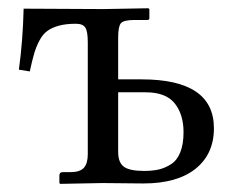

<svg xmlns="http://www.w3.org/2000/svg" viewBox="-20 -451 578 472"><path d="M195.8 -71.8V-347.2Q195.8 -374 189.7 -383.3Q183.6 -392.6 166.5 -392.6Q142.1 -392.6 125 -387.9Q107.9 -383.3 96.7 -375.2Q85.4 -367.2 77.1 -351.6Q68.8 -335.9 64 -319.3Q59.1 -302.7 53.2 -275.4L26.4 -279.8Q36.1 -349.6 38.1 -429.7L233.9 -428.7L344.7 -430.7L347.2 -428.7V-405.8Q347.2 -401.9 341.8 -401.9H311Q284.2 -401.9 277.3 -394Q270.5 -386.2 270.5 -358.9V-255.9H328.1Q505.9 -255.9 505.9 -135.7Q505.9 -72.3 460.7 -36.1Q415.5 0 332.5 0L231.4 -1L127.9 1L126 -1V-19.5Q126 -27.8 133.8 -27.8H152.8Q176.8 -27.8 186.3 -38.6Q195.8 -49.3 195.8 -71.8ZM431.2 -126Q431.2 -169.9 409.4 -197Q387.7 -224.1 337.9 -224.1H270.5V-77.6Q270.5 -51.3 284.7 -41Q298.8 -30.8 334 -30.8Q355 -30.8 370.6 -34.4Q386.2 -38.1 400.9 -47.6Q415.5 -57.1 423.3 -76.9Q431.2 -96.7 431.2 -126Z"/></svg>

Font: Libertinage
Style: b
Weight: 400
Designer: OSP
Foundry: OSP
Version: Version 1.0; 2008; OFL relea